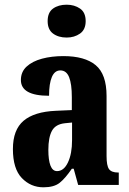

<svg xmlns="http://www.w3.org/2000/svg" viewBox="-20 -788 549 818"><path d="M165 10Q111 10 73 -29.5Q35 -69 35 -153Q35 -235 80.5 -273.5Q126 -312 218 -316L286 -319V-374Q286 -430 274.5 -459Q263 -488 237 -488Q213 -488 201 -460Q189 -432 189 -380Q69 -380 69 -447Q69 -482 93.5 -504.5Q118 -527 159 -538Q200 -549 250 -549Q341 -549 387.5 -510.5Q434 -472 434 -379V-123Q434 -82 444.5 -67.5Q455 -53 483 -53H486V0H313L294 -69H286Q258 -28 234 -9Q210 10 165 10ZM223 -59Q252 -59 269.5 -96Q287 -133 287 -191V-266L257 -263Q217 -259 201.5 -231Q186 -203 186 -149Q186 -106 195 -82.5Q204 -59 223 -59ZM264 -628Q229 -628 206 -645Q183 -662 183 -698Q183 -735 206 -751.5Q229 -768 264 -768Q297 -768 321 -751.5Q345 -735 345 -698Q345 -662 321 -645Q297 -628 264 -628Z"/></svg>

Font: Noto Serif ExtraCondensed ExtraBold
Style: Regular
Weight: 800
Width: 2
Designer: Monotype Design Team
Foundry: Monotype Imaging Inc.
Version: Version 2.013; ttfautohint (v1.8.4.7-5d5b)